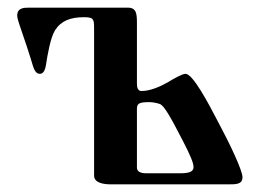

<svg xmlns="http://www.w3.org/2000/svg" viewBox="-20 -482 681 502"><path d="M25 -441C25 -434 29 -424 31 -417C42 -386 60 -331 66 -310C71 -294 77 -289 84 -289C91 -289 97 -294 100 -311C104 -338 112 -384 124 -403C140 -428 165 -437 199 -437C224 -437 226 -433 226 -409V-23C226 -4 250 0 270 0H577C598 0 614 0 614 -19C614 -36 581 -106 553 -158C523 -216 484 -289 465 -289C456 -289 432 -275 419 -267C398 -255 372 -244 350 -244C340 -244 338 -254 338 -264V-421C338 -446 337 -462 314 -462H56C41 -462 25 -461 25 -441ZM338 -44V-197C338 -211 343 -215 371 -215C380 -215 393 -212 398 -210C409 -206 425 -178 459 -112C478 -75 486 -56 486 -45C486 -33 474 -29 452 -29H362C348 -29 338 -33 338 -44Z"/></svg>

Font: Monomakh Unicode
Style: Regular
Weight: 400
Version: Version 1.2